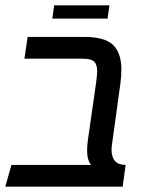

<svg xmlns="http://www.w3.org/2000/svg" viewBox="-27 -703 539 723"><path d="M393 -140Q393 -82 446 -82L435 0H-7L16 -82H316Q301 -100 301 -137Q301 -155 304 -176L335 -392Q339 -426 339 -434Q339 -460 327.5 -471Q316 -482 285 -482H65L77 -564H291Q367 -564 398.5 -534Q430 -504 430 -442Q430 -413 426 -386L395 -161Q393 -147 393 -140ZM177 -683H385L378 -633H170Z"/></svg>

Font: FiraGO
Style: Italic
Weight: 400
Italic angle: -8°
Designer: bBox Type GmbH
Foundry: bBox Type GmbH
Version: Version 1.001